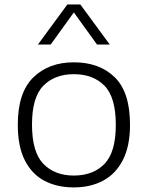

<svg xmlns="http://www.w3.org/2000/svg" viewBox="-20 -828 660 858"><path d="M310 9.5Q235 9.5 178.8 -20Q122.5 -49.5 91 -111.5Q59.5 -173.5 59.5 -270.5Q59.5 -414 128.5 -481.8Q197.5 -549.5 310 -549.5Q424 -549.5 492.5 -483Q561 -416.5 561 -270.5Q561 -175.5 529.2 -113.2Q497.5 -51 441 -20.8Q384.5 9.5 310 9.5ZM310 -43.5Q396 -43.5 446.8 -95.5Q497.5 -147.5 497.5 -270Q497.5 -393.5 446.8 -445Q396 -496.5 310 -496.5Q224.5 -496.5 173.8 -445Q123 -393.5 123 -271.5Q123 -148 173.8 -95.8Q224.5 -43.5 310 -43.5ZM149.5 -629 281 -808H339L470.5 -629H413.5L310 -772.5L206.5 -629Z"/></svg>

Font: Encode Sans Exp Lt
Style: Regular
Weight: 300
Width: 7
Designer: Multiple Designers
Foundry: Impallari Type
Version: Version 3.002; ttfautohint (v1.8.3) -l 8 -r 50 -G 200 -x 14 